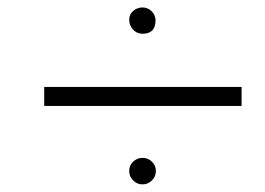

<svg xmlns="http://www.w3.org/2000/svg" viewBox="-20 -579 707 513"><path d="M325.2 -526.4Q325.2 -540.5 335.9 -549.8Q346.7 -559.1 360.8 -559.1Q375 -559.1 385.3 -548.8Q395.5 -538.6 395.5 -524.4Q395.5 -488.8 360.8 -488.8Q345.7 -488.8 335.4 -500Q325.2 -511.2 325.2 -526.4ZM98.1 -346.7H625.5V-295.9H98.1ZM396.5 -122.1Q396.5 -107.4 386 -96.9Q375.5 -86.4 360.8 -86.4Q346.2 -86.4 335.7 -96.9Q325.2 -107.4 325.2 -122.1Q325.2 -136.7 335.7 -147Q346.2 -157.2 360.8 -157.2Q375.5 -157.2 386 -147Q396.5 -136.7 396.5 -122.1Z"/></svg>

Font: Atsinvsda
Style: Italic
Weight: 400
Italic angle: -12°
Designer: Al Webster
Foundry: Al Webster and Michael Everson
Version: Version 2.000